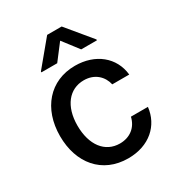

<svg xmlns="http://www.w3.org/2000/svg" viewBox="-184 -884 936 1012"><g transform="rotate(-30 284.0 -378.0)"><path d="M301.1 11C430 11 513.5 -66.4 525.2 -172.6H421.9C408.4 -113.6 362.6 -78.8 301.8 -78.8C212 -78.8 154.1 -153.8 154.1 -272.7C154.1 -389.6 213.1 -463.1 301.8 -463.1C369.3 -463.1 410.5 -420.5 421.9 -369.3H525.2C513.8 -479.4 424 -552.6 300.1 -552.6C146.3 -552.6 46.9 -436.8 46.9 -270.2C46.9 -105.8 142.8 11 301.1 11ZM130 -610.8H226.2L299 -706L372.2 -610.8H468V-616.1L343.4 -766.7H255L130 -616.1Z"/></g></svg>

Font: Margiela Sans Medium
Style: Regular
Weight: 500
Designer: Stefan Endress, Andreas Faust
Version: Version 1.100;FEAKit 1.0